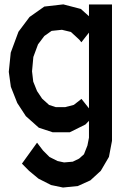

<svg xmlns="http://www.w3.org/2000/svg" viewBox="-20 -590 574 863"><path d="M379.9 -569.8H483.4V43L469.7 115.2L433.1 177.7L386.2 220.7L330.1 246.1L263.2 252.9L209.5 241.7L152.8 212.9L110.4 177.7L78.6 145.5L146.5 51.3L173.3 86.4L202.6 115.7L238.8 133.8L268.1 140.1L307.1 136.7L335.4 123L357.4 103.5L373 64L379.9 28.8V-46.9L363.8 -30.3L293.9 4.4H216.3L154.3 -16.1L96.2 -67.9L57.6 -127L28.8 -199.7L19.5 -267.1L28.3 -353.5L63 -447.3L112.8 -513.7L179.2 -560.5L264.6 -570.3L343.3 -549.8L379.9 -517.1ZM346.2 -145.5 379.9 -103V-443.4L345.7 -399.9L336.4 -411.6L298.8 -446.3L258.3 -456.1L211.9 -451.2L179.2 -428.2L150.9 -390.6L129.9 -334L124 -269.5L129.4 -223.1L146.5 -180.7L169.4 -146.5L200.7 -118.2L231 -108.4H272.9L312 -118.7Z"/></svg>

Font: Gap Sans
Style: Bold
Weight: 400
Designer: Alexandre Liziard and Etienne Ozeray
Foundry: Interstices.io
Version: Version 1.610